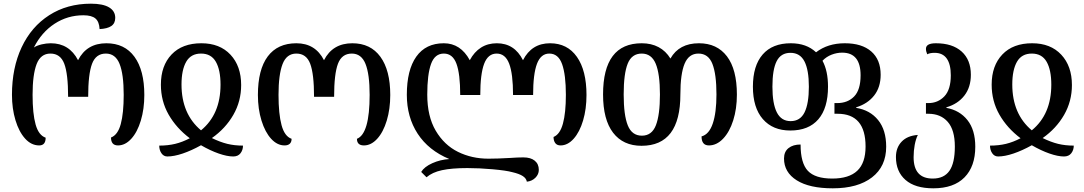

<svg xmlns="http://www.w3.org/2000/svg" viewBox="-20 -782 5889 1043"><path d="M45 -267Q45 -413 97.5 -525Q150 -637 247.5 -699.5Q345 -762 474 -762Q539 -762 572.5 -742Q606 -722 606 -685Q606 -655 584.5 -640.5Q563 -626 521 -624Q519 -664 498.5 -681.5Q478 -699 433 -699Q347 -699 276.5 -653Q206 -607 164 -524Q181 -535 206.5 -541Q232 -547 256 -547Q356 -547 404 -455Q451 -547 558 -547Q657 -547 710.5 -473.5Q764 -400 764 -266Q764 -190 745 -127Q726 -64 693 -28Q660 8 621 8Q583 8 583 -35Q620 -49 636 -108Q652 -167 652 -267Q652 -379 629.5 -435Q607 -491 555 -491Q501 -491 480 -435.5Q459 -380 459 -256H350Q350 -381 329 -436Q308 -491 254 -491Q201 -491 179 -434Q157 -377 157 -267Q157 -164 173.5 -105.5Q190 -47 228 -34Q228 8 193 8Q150 8 116.5 -29Q83 -66 64 -129Q45 -192 45 -267Z M845 9Q892 9 931.5 -0.5Q971 -10 1011 -31Q938 -86 896 -159.5Q854 -233 854 -322Q854 -425 912 -486Q970 -547 1074 -547Q1174 -547 1232 -485Q1290 -423 1290 -320Q1290 -232 1247.5 -158Q1205 -84 1131 -32Q1176 -10 1215 -0.5Q1254 9 1300 9Q1300 33 1286.5 50.5Q1273 68 1247 68Q1214 68 1168 52Q1122 36 1072 7Q1020 36 972.5 52Q925 68 889 68Q869 68 857 50.5Q845 33 845 9ZM1178 -322Q1178 -402 1152.5 -446.5Q1127 -491 1072 -491Q1017 -491 991.5 -446.5Q966 -402 966 -323Q966 -163 1072 -74Q1178 -161 1178 -322Z M1381 -266Q1381 -404 1434.5 -475.5Q1488 -547 1590 -547Q1693 -547 1740 -455Q1787 -547 1894 -547Q1993 -547 2046.5 -473.5Q2100 -400 2100 -266Q2100 -190 2081 -127Q2062 -64 2029 -28Q1996 8 1957 8Q1919 8 1919 -28Q1988 -55 1988 -267Q1988 -379 1965.5 -435Q1943 -491 1891 -491Q1837 -491 1816 -436Q1795 -381 1795 -256H1686Q1686 -381 1665 -436Q1644 -491 1590 -491Q1537 -491 1515 -434Q1493 -377 1493 -267Q1493 -163 1509.5 -102Q1526 -41 1564 -28Q1564 -10 1554 -1Q1544 8 1526 8Q1486 8 1453 -28Q1420 -64 1400.5 -127Q1381 -190 1381 -266Z M2762 153Q2729 144 2656 137.5Q2583 131 2519 131Q2434 131 2381 142.5Q2328 154 2297 181L2268 152Q2285 124 2328.5 104.5Q2372 85 2421 82Q2308 35 2249 -55.5Q2190 -146 2190 -267Q2190 -402 2241.5 -474.5Q2293 -547 2391 -547Q2482 -547 2532 -455Q2556 -500 2593 -523.5Q2630 -547 2679 -547Q2775 -547 2821 -455Q2868 -547 2968 -547Q3062 -547 3114 -473Q3166 -399 3166 -266Q3166 -190 3147.5 -127.5Q3129 -65 3096.5 -28.5Q3064 8 3025 8Q3006 8 2996.5 -4.5Q2987 -17 2987 -38Q3022 -52 3038 -110.5Q3054 -169 3054 -267Q3054 -376 3033.5 -433.5Q3013 -491 2964 -491Q2918 -491 2897 -435.5Q2876 -380 2876 -266H2767Q2767 -381 2746 -436Q2725 -491 2678 -491Q2631 -491 2610 -435.5Q2589 -380 2589 -266H2480Q2480 -381 2459.5 -436Q2439 -491 2391 -491Q2342 -491 2321.5 -434.5Q2301 -378 2301 -268Q2301 -150 2347 -72Q2393 6 2468 43Q2543 80 2633 80Q2683 80 2751 76Q2792 73 2823 73Q2863 73 2885 91Q2907 109 2907 141Q2907 165 2888.5 183.5Q2870 202 2842 205Q2839 187 2820 174.5Q2801 162 2762 153Z M3256 -269Q3256 -547 3466 -547Q3518 -547 3557.5 -526Q3597 -505 3622 -464Q3669 -547 3777 -547Q3875 -547 3929 -476Q3983 -405 3983 -268Q3983 -191 3963 -128Q3943 -65 3908 -28.5Q3873 8 3831 8Q3791 8 3791 -41Q3832 -52 3852 -111Q3872 -170 3872 -269Q3872 -379 3850 -435Q3828 -491 3774 -491Q3722 -491 3699 -436Q3676 -381 3676 -269Q3676 10 3465 10Q3365 10 3310.5 -61Q3256 -132 3256 -269ZM3565 -269Q3565 -381 3542 -436Q3519 -491 3466 -491Q3412 -491 3390 -436.5Q3368 -382 3368 -269Q3368 -156 3390.5 -100.5Q3413 -45 3467 -45Q3521 -45 3543 -101.5Q3565 -158 3565 -269Z M4239 79Q4239 42 4263.5 22.5Q4288 3 4329 3Q4329 104 4368.5 146Q4408 188 4501 188Q4592 188 4637 145.5Q4682 103 4682 14Q4682 -164 4530 -164H4513V-222H4528Q4585 -222 4620 -258Q4655 -294 4655 -373Q4655 -496 4555 -496Q4526 -496 4497.5 -485Q4469 -474 4448 -452Q4478 -397 4478 -311Q4478 -195 4425.5 -134Q4373 -73 4273 -73Q4178 -73 4124 -135Q4070 -197 4070 -311Q4070 -425 4123 -486Q4176 -547 4276 -547Q4361 -547 4413 -498Q4477 -547 4569 -547Q4662 -547 4713 -502.5Q4764 -458 4764 -376Q4764 -308 4728.5 -263Q4693 -218 4631 -199V-196Q4706 -184 4750 -130Q4794 -76 4794 15Q4794 122 4717 181.5Q4640 241 4504 241Q4377 241 4308 197.5Q4239 154 4239 79ZM4374 -311Q4374 -402 4350 -448.5Q4326 -495 4274 -495Q4222 -495 4199 -449.5Q4176 -404 4176 -311Q4176 -219 4200 -171.5Q4224 -124 4275 -124Q4327 -124 4350.5 -171.5Q4374 -219 4374 -311Z M4847 71Q4847 20 4878 -12.5Q4909 -45 4966 -49Q4955 -27 4949 5Q4943 37 4943 72Q4943 188 5047 188Q5108 188 5137.5 146Q5167 104 5167 14Q5167 -76 5128.5 -120Q5090 -164 5023 -164H5010V-222H5023Q5075 -222 5110 -258.5Q5145 -295 5145 -373Q5145 -433 5123 -464Q5101 -495 5057 -495Q5031 -495 5017 -487Q5010 -503 5010 -517Q5010 -547 5064 -547Q5154 -547 5204 -502Q5254 -457 5254 -376Q5254 -308 5218.5 -262.5Q5183 -217 5121 -199V-196Q5193 -183 5235.5 -129.5Q5278 -76 5278 15Q5278 122 5219.5 181.5Q5161 241 5050 241Q4951 241 4899 195.5Q4847 150 4847 71Z M5358 9Q5405 9 5444.5 -0.5Q5484 -10 5524 -31Q5451 -86 5409 -159.5Q5367 -233 5367 -322Q5367 -425 5425 -486Q5483 -547 5587 -547Q5687 -547 5745 -485Q5803 -423 5803 -320Q5803 -232 5760.5 -158Q5718 -84 5644 -32Q5689 -10 5728 -0.5Q5767 9 5813 9Q5813 33 5799.5 50.5Q5786 68 5760 68Q5727 68 5681 52Q5635 36 5585 7Q5533 36 5485.5 52Q5438 68 5402 68Q5382 68 5370 50.5Q5358 33 5358 9ZM5691 -322Q5691 -402 5665.5 -446.5Q5640 -491 5585 -491Q5530 -491 5504.5 -446.5Q5479 -402 5479 -323Q5479 -163 5585 -74Q5691 -161 5691 -322Z"/></svg>

Font: Noto Serif Georgian Medium Narrow
Style: Regular
Weight: 500
Width: 4
Designer: Monotype Design team
Foundry: Monotype Imaging Inc.
Version: Version 1.000